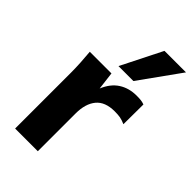

<svg xmlns="http://www.w3.org/2000/svg" viewBox="-232 -834 909 909"><g transform="rotate(45 222.5 -380.0)"><path d="M61 0V-373Q61 -405 59 -439.5Q57 -474 54 -507H199L210 -417Q231 -468 269 -492.5Q307 -517 358 -517Q377 -517 388 -515.5Q399 -514 410 -510L409 -377Q388 -386 373.5 -388.5Q359 -391 337 -391Q273 -391 243 -354.5Q213 -318 213 -253V0ZM198 -555 301 -760H445L298 -555Z"/></g></svg>

Font: Mulish ExtraBold
Style: Regular
Weight: 800
Designer: Vernon Adams
Foundry: Vernon Adams
Version: Version 3.603; ttfautohint (v1.8.3)